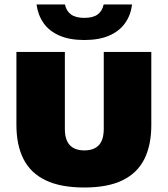

<svg xmlns="http://www.w3.org/2000/svg" viewBox="-20 -826 746 854"><path d="M355 8Q250 8 183.2 -24Q116.5 -56 84.8 -118Q53 -180 53 -270.5V-595H268.5V-253Q268.5 -204 290.5 -180.5Q312.5 -157 355 -157Q398 -157 419.8 -180.5Q441.5 -204 441.5 -253V-595H653V-270.5Q653 -180 621.8 -118Q590.5 -56 524.8 -24Q459 8 355 8ZM355 -648Q289.5 -648 244.2 -667.8Q199 -687.5 174 -723Q149 -758.5 142.5 -806H269Q275 -777 295.8 -761.8Q316.5 -746.5 355 -746.5Q394 -746.5 414.5 -761.8Q435 -777 441 -806H567.5Q561.5 -758.5 536.2 -723Q511 -687.5 466 -667.8Q421 -648 355 -648Z"/></svg>

Font: Encode Sans SC Condensed Thin Black
Style: Regular
Weight: 900
Version: Version 3.002